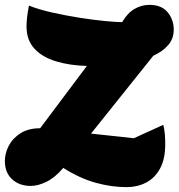

<svg xmlns="http://www.w3.org/2000/svg" viewBox="-40 -744 734 789"><path d="M480 25Q418 25 353 7Q288 -11 220 -54Q186 -14 151 3Q116 20 87 20Q39 20 9.5 -7.5Q-20 -35 -20 -82Q-20 -114 -4 -145Q12 -176 44.5 -196.5Q77 -217 125 -217L317 -473Q246 -475 190 -492Q134 -509 101.5 -544Q69 -579 69 -636Q69 -653 71.5 -674.5Q74 -696 79 -721Q119 -705 174.5 -692.5Q230 -680 287.5 -671Q345 -662 392 -657.5Q439 -653 462 -653Q484 -691 513 -707.5Q542 -724 574 -724Q624 -724 649 -693.5Q674 -663 674 -622Q674 -585 651 -558.5Q628 -532 590 -515L334 -195L510 -176L631 -231Q636 -211 637.5 -191.5Q639 -172 639 -152Q639 -90 617.5 -51Q596 -12 560 6.5Q524 25 480 25Z"/></svg>

Font: Lemon
Style: Regular
Weight: 400
Designer: Eduardo Rodriguez Tunni
Foundry: Eduardo Rodriguez Tunni
Version: Version 1.003; ttfautohint (v1.8.4.7-5d5b);gftools[0.9.24]